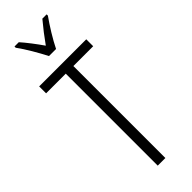

<svg xmlns="http://www.w3.org/2000/svg" viewBox="-311 -964 980 980"><g transform="rotate(-45 179.5 -473.5)"><path d="M154 -788H205C228 -835 266 -896 296 -938V-947H265C231 -906 210 -879 180 -837C153 -876 120 -919 95 -947H64V-938C93 -899 130 -835 154 -788ZM206 0V-664H349V-714H9V-664H151V0Z"/></g></svg>

Font: Noto Sans Myanmar UI ExtraCondensed Light
Style: Regular
Weight: 300
Width: 2
Designer: Monotype Design Team
Foundry: Monotype Imaging Inc.
Version: Version 2.103